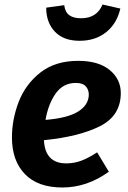

<svg xmlns="http://www.w3.org/2000/svg" viewBox="-20 -816 569 852"><path d="M175 -194Q180 -91 274 -91Q309 -91 341 -103Q373 -115 411 -140L463 -54Q366 16 257 16Q148 16 90.5 -43.5Q33 -103 33 -206Q33 -286 63 -364Q93 -442 159 -494Q225 -546 327 -546Q417 -546 466.5 -505.5Q516 -465 516 -403Q516 -302 422.5 -255.5Q329 -209 175 -194ZM374 -397Q374 -418 360.5 -433Q347 -448 317 -448Q260 -448 227 -401Q194 -354 182 -284Q281 -292 327.5 -321.5Q374 -351 374 -397ZM185 -782 265 -793Q269 -762 287.5 -748.5Q306 -735 340 -735Q410 -735 435 -796L514 -778Q499 -712 451.5 -673.5Q404 -635 333 -635Q262 -635 223.5 -675.5Q185 -716 185 -782Z"/></svg>

Font: Fira Sans SemiBold
Style: Italic
Weight: 600
Italic angle: -8°
Designer: bBox Type GmbH & Carrois Corporate GbR & Edenspiekermann AG
Foundry: bBox Type GmbH & Carrois Corporate GbR & Edenspiekermann AG
Version: Version 4.301